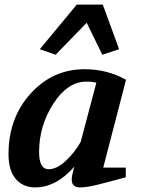

<svg xmlns="http://www.w3.org/2000/svg" viewBox="-20 -808 624 835"><path d="M17 -137Q17 -295 113 -401Q209 -507 348 -507Q446 -507 528 -461L429 -79H527V-37Q450 -16 403.5 -4.5Q357 7 329 7Q292 7 292 -26Q292 -42 298 -64L303 -83Q224 7 133 7Q80 7 48.5 -30Q17 -67 17 -137ZM150 -147Q150 -72 192 -72Q226 -72 264.5 -107Q303 -142 331 -191L399 -448Q384 -453 355 -453Q274 -453 212 -357Q150 -261 150 -147ZM153 -594 314 -788H427L498 -594L425 -570L357 -709L222 -570Z"/></svg>

Font: Volkhov
Style: Bold Italic
Weight: 700
Designer: Cyreal (www.cyreal.org)
Foundry: Cyreal (www.cyreal.org)
Version: Version 1.001